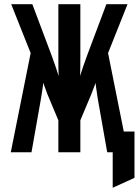

<svg xmlns="http://www.w3.org/2000/svg" viewBox="-20 -720 656 908"><path d="M513 168V0H487V-98H616V121ZM31 0 125 -469 33 -700H133L224 -458Q233 -433.5 243.5 -403Q254 -372.5 266 -331H258Q256.5 -369.5 256.2 -402Q256 -434.5 256 -460V-700H360V-460Q360 -434.5 359.8 -402Q359.5 -369.5 358 -331H350Q362 -372.5 372.5 -403Q383 -433.5 392 -458L483 -700H583L491 -469L585 0H487L442 -255Q438.5 -277.5 435 -302.8Q431.5 -328 429 -348L442 -364Q437 -343 428.8 -319.2Q420.5 -295.5 412 -275L360 -151V0H256V-151L204 -275Q196 -295.5 187.8 -319.2Q179.5 -343 174 -364L187 -348Q185 -328 181.5 -302.8Q178 -277.5 174 -255L129 0Z"/></svg>

Font: Overpass Mono Light
Style: Regular
Weight: 300
Monospace: yes
Designer: Delve Withrington, Dave Bailey
Foundry: Delve Fonts LLC
Version: Version 4.000